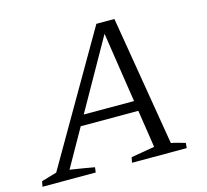

<svg xmlns="http://www.w3.org/2000/svg" viewBox="-122 -764 944 874"><g transform="rotate(-15 350.0 -326.5)"><path d="M590 -41Q608 -38 624.5 -33Q641 -28 656 -24L654 0H396L401 -25L512 -44L423 -627L441 -624L113 -43Q142 -39 170.5 -34Q199 -29 228 -24L225 0H-26L-21 -25L51 -46L403 -653H488ZM181 -221 205 -269H521L527 -221Z"/></g></svg>

Font: Piazzolla Thin Light
Style: Italic
Weight: 300
Italic angle: -11.3°
Version: Version 2.005